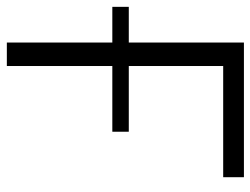

<svg xmlns="http://www.w3.org/2000/svg" viewBox="-108 -642 750 575"><g transform="rotate(90 267.5 -355.0)"><path d="M511.2 -647.9H178.2V-365.2H375V-315.9H178.2V0H107.9V-315.9H1V-365.2H107.9V-710H511.2Z"/></g></svg>

Font: Rawline
Style: Regular
Weight: 400
Designer: Matt McInerney, Pablo Impallari, Rodrigo Fuenzalida
Foundry: Matt McInerney, Pablo Impallari, Rodrigo Fuenzalida
Version: Version 4.020;PS 004.020;hotconv 1.0.88;makeotf.lib2.5.64775